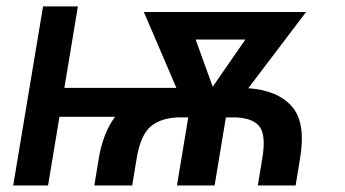

<svg xmlns="http://www.w3.org/2000/svg" viewBox="-20 -565 1051 585"><path d="M217.3 -545.5 176.1 -297.2H517.4L418.3 -528.4H912.6L736.5 -296.2Q826.7 -289.8 869.7 -240.2Q912.6 -190.7 894.2 -82L880.7 0H765.6L779.1 -82Q791.5 -155.2 769.2 -181.3Q746.8 -207.4 689.6 -207.4H669L668 -206L633.9 0H519.2L553.6 -207.4H530.5Q474.4 -207.4 441.6 -181.8Q408.7 -156.2 396.3 -82L382.8 0H267.4L280.9 -82Q294 -160.2 330.6 -209.2H161.2L126.4 0H20.2L111.2 -545.5ZM628.2 -300.8 727.6 -444.6H576Z"/></svg>

Font: Inter UI Medium
Style: Italic
Weight: 500
Italic angle: 9.39999°
Designer: Rasmus Andersson
Foundry: rsms
Version: 3.2;8d6f07862